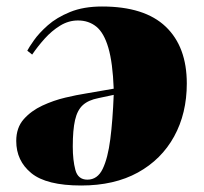

<svg xmlns="http://www.w3.org/2000/svg" viewBox="-20 -557 629 591"><path d="M230 14Q123 14 76.5 -24Q30 -62 30 -123Q30 -164 53 -190Q76 -216 110.5 -232Q145 -248 181 -256.5Q217 -265 243 -269L330 -284Q327 -364 313.5 -410Q300 -456 276.5 -475Q253 -494 220 -494Q191 -494 165 -478Q139 -462 117.5 -438Q96 -414 79 -389L64 -401Q69 -411 84.5 -433Q100 -455 127 -479Q154 -503 195.5 -520Q237 -537 294 -537Q425 -537 490 -475Q555 -413 555 -300Q555 -208 516 -137Q477 -66 404.5 -26Q332 14 230 14ZM249 -4Q280 -4 296 -37Q312 -70 319.5 -128.5Q327 -187 330 -265L283 -255Q252 -249 235 -233.5Q218 -218 211 -187.5Q204 -157 204 -106Q204 -64 212 -34Q220 -4 249 -4Z"/></svg>

Font: Literata 72pt Black
Style: Italic
Weight: 900
Italic angle: -2°
Designer: Latin by Veronika Burian and Jose Scaglione. Greek by Irene Vlachou. Cyrillic by Vera Evstafieva
Foundry: TypeTogether
Version: Version 3.002